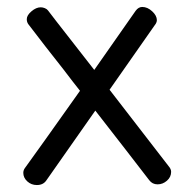

<svg xmlns="http://www.w3.org/2000/svg" viewBox="-20 -530 549 552"><path d="M472 -36Q472 -21 460 -10.5Q448 0 433 0Q418 0 409 -12Q346 -94 254 -212L113 -11Q104 2 86 2Q70 2 58.5 -8.5Q47 -19 47 -33Q47 -40 51 -46Q91 -101 210 -269Q190 -294 162 -331Q112 -394 61 -461Q57 -467 57 -475Q57 -486 70.5 -497.5Q84 -509 97 -509Q103 -509 109 -506.5Q115 -504 118 -500L141 -470Q214 -377 251 -329L370 -499Q378 -510 389 -510Q404 -510 417.5 -497.5Q431 -485 431 -472Q431 -467 428 -462L295 -272L465 -52Q472 -44 472 -36Z"/></svg>

Font: Mali
Style: Regular
Weight: 400
Version: Version 1.000; ttfautohint (v1.6)